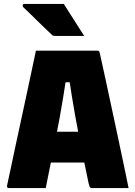

<svg xmlns="http://www.w3.org/2000/svg" viewBox="-20 -958 690 978"><path d="M151 -287H348Q367 -287 384.5 -287Q402 -287 421 -287L467 -296L480 -213L493 -130H161Q158 -130 155.5 -131.5Q153 -133 151.5 -135.5Q150 -138 150 -141ZM213 0Q166 0 119 0Q72 0 25 0Q23 0 20.5 -1Q18 -2 16.5 -5Q15 -8 16 -13Q25 -53 34.5 -99Q44 -145 55 -196Q66 -247 77.5 -300.5Q89 -354 100.5 -407Q112 -460 123 -511.5Q134 -563 144 -610.5Q154 -658 163 -700Q241 -700 321 -700Q401 -700 476 -700Q480 -700 482 -699Q484 -698 485.5 -695.5Q487 -693 488 -689Q502 -625 516.5 -559Q531 -493 545.5 -424Q560 -355 575.5 -284Q591 -213 606 -140Q613 -105 620.5 -70.5Q628 -36 635 0Q589 0 542 0Q495 0 452 0Q445 0 441.5 -1.5Q438 -3 436 -8.5Q434 -14 431 -26Q418 -90 405.5 -149.5Q393 -209 382.5 -264Q372 -319 362.5 -371Q353 -423 345.5 -471.5Q338 -520 331 -566L364 -539H286L318 -566Q311 -519 303 -469.5Q295 -420 285.5 -367Q276 -314 264.5 -256.5Q253 -199 240 -135Q227 -71 213 0ZM305 -938Q323 -910 340 -883Q357 -856 374 -829.5Q391 -803 409 -775Q387 -775 363.5 -775Q340 -775 315.5 -775Q291 -775 263 -775Q255 -775 250.5 -776.5Q246 -778 243 -782Q219 -805 200.5 -822.5Q182 -840 166.5 -855.5Q151 -871 134.5 -887Q118 -903 98 -922Q94 -927 96 -932.5Q98 -938 104 -938Q140 -938 171 -938Q202 -938 234 -938Q266 -938 305 -938Z"/></svg>

Font: Recursive Black
Style: Regular
Weight: 900
Version: Version 1.085